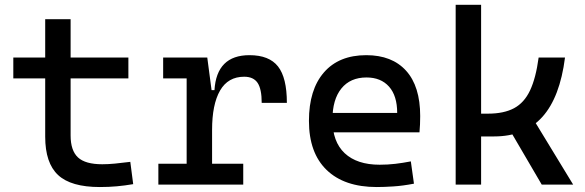

<svg xmlns="http://www.w3.org/2000/svg" viewBox="-20 -752 2384 782"><path d="M386.7 9.8Q269 9.8 216.6 -39.1Q164.1 -87.9 164.1 -195.3V-283.2H267.6V-200.2Q267.6 -138.7 297.6 -110.8Q327.6 -83 396.5 -83Q420.9 -83 448.2 -85.7Q475.6 -88.4 510.7 -92.8L522.5 -2Q488.3 3.9 455.8 6.8Q423.3 9.8 386.7 9.8ZM164.1 -244.1V-673.8H267.6V-244.1ZM34.2 -432.6V-517.6H502.9V-432.6Z M843.8 -222.7 813.5 -384.8H853.5Q862.3 -527.3 996.1 -527.3Q1076.2 -527.3 1112.3 -481.4Q1148.4 -435.5 1148.4 -333H1045.9Q1045.9 -389.6 1029.1 -414.6Q1012.2 -439.5 974.6 -439.5Q908.7 -439.5 876.2 -383.1Q843.8 -326.7 843.8 -222.7ZM625 0V-85H970.7V0ZM740.2 0V-517.6H824.2L843.8 -369.1V0ZM644.5 -432.6V-517.6H817.4L827.1 -432.6Z M1514.6 9.8Q1382.3 9.8 1310.3 -59.8Q1238.3 -129.4 1238.3 -259.8Q1238.3 -386.7 1299.3 -457Q1360.4 -527.3 1471.7 -527.3Q1576.7 -527.3 1634 -463.9Q1691.4 -400.4 1691.4 -279.3Q1691.4 -243.7 1688.5 -212.9H1325.2V-292H1597.7Q1597.7 -361.8 1564.5 -399.2Q1531.2 -436.5 1472.7 -436.5Q1406.7 -436.5 1370.4 -391.6Q1334 -346.7 1334 -264.6Q1334 -174.8 1384 -127.9Q1434.1 -81.1 1526.4 -81.1Q1558.6 -81.1 1589.8 -84.7Q1621.1 -88.4 1653.3 -94.7L1666 -3.9Q1620.1 4.9 1582 7.3Q1543.9 9.8 1514.6 9.8Z M1909.2 -196.3V-289.1H1967.8Q2032.2 -289.1 2073.7 -311.3Q2115.2 -333.5 2138.9 -383.8Q2162.6 -434.1 2173.8 -517.6H2281.2Q2260.7 -356 2189.2 -276.1Q2117.7 -196.3 1992.2 -196.3ZM1835.9 0V-732.4H1939.5V0ZM2186.5 0 2039.1 -252 2136.7 -292 2314.5 0Z"/></svg>

Font: Cascadia Mono
Style: Regular
Weight: 400
Monospace: yes
Designer: Aaron Bell
Foundry: Saja Typeworks
Version: Version 2102.003